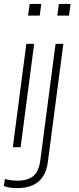

<svg xmlns="http://www.w3.org/2000/svg" viewBox="-35 -755 405 985"><path d="M30.8 0 100.1 -529.8H140.1L70.8 0ZM176.8 -734.9 168.9 -674.8H108.9L117.2 -734.9ZM327.1 -734.9 318.8 -674.8H258.8L267.1 -734.9ZM171.9 66.9 250 -529.8H290L210 79.1Q191.9 210 53.2 210Q9.8 210 -15.1 199.2L-9.8 163.1Q-2.9 166 16.6 168.9Q36.1 171.9 53.2 171.9Q106.4 171.9 135.3 148.7Q164.1 125.5 171.9 66.9Z"/></svg>

Font: Cooper Hewitt
Style: Light Italic
Weight: 704
Designer: Village Type and Design LLC
Foundry: Cooper Hewitt Smithsonian Design Museum
Version: 1.000